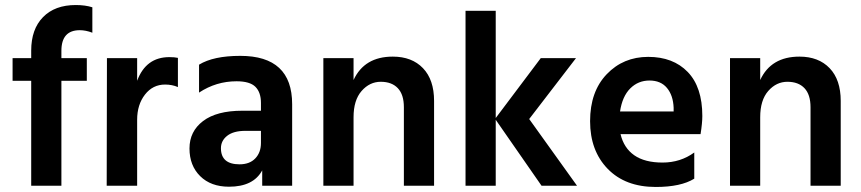

<svg xmlns="http://www.w3.org/2000/svg" viewBox="-20 -738 3421 763"><path d="M325 -417H224V0H104V-417H30V-507H104V-537Q104 -622 151 -670Q198 -718 281 -718Q319 -718 347 -709V-608Q321 -618 297 -618Q224 -618 224 -536V-507H325Z M525 0H404L405 -507H525V-417Q560 -511 653 -511Q674 -511 687 -508V-392Q664 -402 636 -402Q587 -402 556 -362Q525 -322 525 -262Z M890 4Q818 4 775.5 -38Q733 -80 733 -148Q733 -216 787 -257Q841 -298 943 -298H1017V-329Q1017 -371 995 -393Q973 -415 920 -415Q839 -415 771 -370V-481Q828 -516 935 -516Q1141 -516 1141 -324V0H1022V-61Q987 4 890 4ZM932 -85Q972 -85 994.5 -108.5Q1017 -132 1017 -170V-218H955Q908 -218 883 -198.5Q858 -179 858 -149Q858 -85 932 -85Z M1705 0H1585V-312Q1585 -362 1561 -387.5Q1537 -413 1493 -413Q1449 -413 1417 -376.5Q1385 -340 1385 -272V0H1265V-507H1385V-420Q1428 -513 1541 -513Q1617 -513 1661 -467Q1705 -421 1705 -337Z M1950 0H1830V-695H1950V-269L2129 -507H2269L2083 -265L2273 0H2132L1950 -262Z M2444 -295H2657V-310Q2655 -359 2630.5 -388.5Q2606 -418 2561 -418Q2516 -418 2484.5 -386.5Q2453 -355 2444 -295ZM2586 5Q2465 5 2395 -67Q2325 -139 2325 -256.5Q2325 -374 2391 -443Q2457 -512 2556 -512Q2655 -512 2713 -452Q2771 -392 2771 -277Q2771 -249 2764 -205H2446Q2459 -150 2500.5 -121Q2542 -92 2613 -92Q2684 -92 2739 -132V-28Q2686 5 2586 5Z M3321 0H3201V-312Q3201 -362 3177 -387.5Q3153 -413 3109 -413Q3065 -413 3033 -376.5Q3001 -340 3001 -272V0H2881V-507H3001V-420Q3044 -513 3157 -513Q3233 -513 3277 -467Q3321 -421 3321 -337Z"/></svg>

Font: Hind Colombo SemiBold
Style: Regular
Weight: 600
Designer: Jyotish Sonowal, Aditi Pimprikar
Foundry: Indian Type Foundry
Version: Version 1.000;PS 1.0;hotconv 1.0.86;makeotf.lib2.5.63406; tt